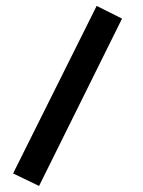

<svg xmlns="http://www.w3.org/2000/svg" viewBox="-20 -386 478 643"><path d="M303.7 -366.2 388.7 -323.7 110.8 236.8 23.9 194.8Z"/></svg>

Font: Vazirmatn UI FD SemiBold
Style: Regular
Weight: 600
Designer: Saber Rastikerdar
Foundry: Saber Rastikerdar
Version: Version 33.003